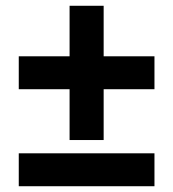

<svg xmlns="http://www.w3.org/2000/svg" viewBox="-20 -645 600 665"><path d="M221 -160V-336H45V-450H221V-625H339V-450H515V-336H339V-160ZM45 0V-114H515V0Z"/></svg>

Font: Ubuntu Sans Mono
Style: Bold
Weight: 700
Monospace: yes
Designer: Dalton Maag Ltd
Foundry: Dalton Maag Ltd
Version: Version 1.006